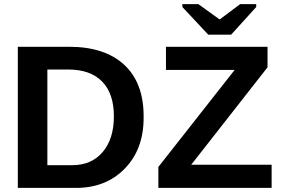

<svg xmlns="http://www.w3.org/2000/svg" viewBox="-20 -916 1373 936"><path d="M680.2 -349.1V-341.8Q680.2 -188.5 588.4 -94.2Q496.6 0 351.1 0H345.2H66.9V-688H315.9Q490.7 -688 585.4 -600.3Q680.2 -512.7 680.2 -349.1ZM535.2 -349.1Q535.2 -460 477.8 -518.6Q420.4 -577.1 313 -577.1H210.9V-110.8H333Q426.3 -110.8 480.7 -175Q535.2 -239.3 535.2 -349.1ZM1304.2 -112.8V0H752V-102.1L1124 -575.2H789.1V-688H1284.2V-587.9L912.1 -112.8ZM1229 -881.8 1106.9 -747.1H995.1L869.1 -881.8V-896H946.8L1049.8 -821.8H1051.8L1150.9 -896H1229Z"/></svg>

Font: Libra Sans Modern
Style: Bold
Weight: 700
Foundry: Stefan Peev, Context Ltd
Version: Version 1.000